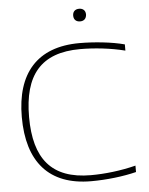

<svg xmlns="http://www.w3.org/2000/svg" viewBox="-58 -896 741 953"><g transform="rotate(-5 312.5 -420.0)"><path d="M583 -622V-653C520 -670 431 -679 359 -679C147 -679 42 -555 42 -338C42 -115 147 9 358 9C436 9 519 -1 583 -17V-49C508 -30 428 -21 359 -21C163 -21 78 -127 78 -335C78 -543 163 -649 360 -649C431 -649 512 -640 583 -622ZM340 -817C340 -799 351 -786 372 -786C393 -786 403 -799 404 -817V-818C404 -837 392 -849 372 -849C351 -849 340 -836 340 -818Z"/></g></svg>

Font: LT Wave Text Thin
Style: Regular
Weight: 100
Designer: Daniel Lyons
Version: Version 2.5 (Glyphs App)